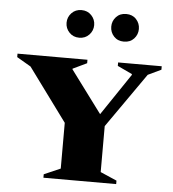

<svg xmlns="http://www.w3.org/2000/svg" viewBox="-55 -836 797 886"><g transform="rotate(5 344.0 -393.0)"><path d="M179 0V-16L255 -49V-261L75 -506L10 -544V-560H334V-544L269 -513V-510L414 -315L544 -508V-512L476 -544V-560H678V-544L617 -515L440 -262V-49L516 -16V0ZM287 -658Q259 -658 241 -677Q223 -696 223 -722Q223 -748 241 -767Q259 -786 287 -786Q315 -786 333 -767Q351 -748 351 -722Q351 -696 333 -677Q315 -658 287 -658ZM494 -658Q465 -658 447.5 -677Q430 -696 430 -722Q430 -748 447.5 -767Q465 -786 494 -786Q523 -786 540.5 -767Q558 -748 558 -722Q558 -696 540.5 -677Q523 -658 494 -658Z"/></g></svg>

Font: Spectral SC ExtraBold
Style: Regular
Weight: 800
Designer: Jean-Baptiste Levee
Foundry: Production Type
Version: Version 2.001